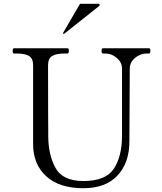

<svg xmlns="http://www.w3.org/2000/svg" viewBox="-20 -981 855 1015"><path d="M155 -219V-636Q155 -671 134.5 -684.5Q114 -698 69 -698H54Q47 -698 47 -712Q47 -726 54 -726H336Q341 -726 342.5 -722.5Q344 -719 344 -712Q344 -698 336 -698H321Q276 -698 255 -684.5Q234 -671 234 -636Q234 -447 234.5 -378Q235 -309 235 -289V-263Q235 -164 273 -94Q311 -24 421 -24Q540 -24 582.5 -90Q625 -156 625 -263V-618Q625 -652 597 -675Q569 -698 539 -698H524Q517 -698 517 -712Q517 -726 524 -726H767Q772 -726 773.5 -722.5Q775 -719 775 -712Q775 -698 767 -698H752Q722 -698 694 -675Q666 -652 666 -618L664 -234Q664 -120 601 -53Q538 14 421 14Q293 14 224 -49.5Q155 -113 155 -219ZM504 -949Q507 -952 507 -954Q507 -961 500 -961H403L314 -808L313 -805Q313 -804 314 -803Q315 -802 317 -802Q319 -802 320 -803Z"/></svg>

Font: Shippori Mincho
Style: Regular
Weight: 400
Designer: FONTDASU
Foundry: FONTDASU / Google Inc. / but / Adobe
Version: Version 3.110; ttfautohint (v1.8.3)